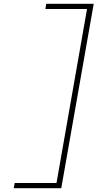

<svg xmlns="http://www.w3.org/2000/svg" viewBox="-20 -825 511 1006"><path d="M301 161H52L57 134H276L436 -778H218L222 -805H471Z"/></svg>

Font: Be Vietnam Thin
Style: Italic
Weight: 250
Italic angle: -9°
Designer: Gabriel Lam
Foundry: TypeRant
Version: Version 3.000